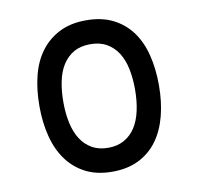

<svg xmlns="http://www.w3.org/2000/svg" viewBox="-68 -631 736 712"><g transform="rotate(-10 300.0 -275.0)"><path d="M300 10Q242 10 200 -11.5Q158 -33 130 -71Q102 -109 88.5 -161.5Q75 -214 75 -276Q75 -338 88 -390Q101 -442 129 -479.5Q157 -517 199.5 -538.5Q242 -560 300 -560Q359 -560 401.5 -538.5Q444 -517 471.5 -479.5Q499 -442 512 -390Q525 -338 525 -276Q525 -214 511.5 -161.5Q498 -109 470.5 -71Q443 -33 400.5 -11.5Q358 10 300 10ZM300 -80Q335 -80 360.5 -94.5Q386 -109 402.5 -134.5Q419 -160 427 -196.5Q435 -233 435 -276Q435 -319 427.5 -354.5Q420 -390 403.5 -415.5Q387 -441 361.5 -455.5Q336 -470 300 -470Q264 -470 238.5 -455.5Q213 -441 196.5 -415.5Q180 -390 172.5 -354Q165 -318 165 -275Q165 -232 173 -196Q181 -160 197.5 -134.5Q214 -109 239.5 -94.5Q265 -80 300 -80Z"/></g></svg>

Font: Maple Mono NL
Style: Regular
Weight: 400
Monospace: yes
Designer: subframe7536
Version: Version 7.000